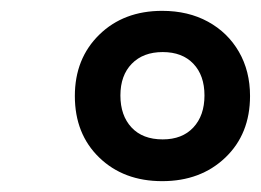

<svg xmlns="http://www.w3.org/2000/svg" viewBox="-20 -746 481 354"><path d="M279 -412Q208 -412 163 -455.5Q118 -499 118 -569Q118 -638 163 -682Q208 -726 279 -726Q327 -726 363.5 -706Q400 -686 420.5 -650.5Q441 -615 441 -569Q441 -499 395.5 -455.5Q350 -412 279 -412ZM280 -489Q316 -489 336.5 -511Q357 -533 357 -570Q357 -607 336.5 -628.5Q316 -650 280 -650Q244 -650 223 -628.5Q202 -607 202 -570Q202 -533 222.5 -511Q243 -489 280 -489Z"/></svg>

Font: Noto Serif ExtraBold
Style: Italic
Weight: 800
Italic angle: -12°
Designer: Monotype Design Team
Foundry: Monotype Imaging Inc.
Version: Version 2.013